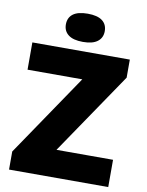

<svg xmlns="http://www.w3.org/2000/svg" viewBox="-101 -1028 839 1099"><g transform="rotate(10 318.0 -478.5)"><path d="M29.5 0V-105L376.5 -616.5L377.5 -581.5H34.5V-740H601V-635L253.5 -123.5L252.5 -158.5H606V0ZM318.5 -793Q262 -793 233.8 -814.8Q205.5 -836.5 205.5 -875Q205.5 -914.5 233.8 -935.8Q262 -957 318.5 -957Q375 -957 403.2 -935.8Q431.5 -914.5 431.5 -875Q431.5 -836.5 403.2 -814.8Q375 -793 318.5 -793Z"/></g></svg>

Font: Encode Sans SC Condensed Thin ExtraBold
Style: Regular
Weight: 800
Version: Version 3.002